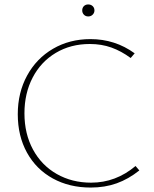

<svg xmlns="http://www.w3.org/2000/svg" viewBox="-20 -839 695 864"><path d="M60 -325Q60 -422 102 -499Q144 -576 218.5 -619.5Q293 -663 387 -663Q498 -663 586 -599L568 -578Q526 -609 481.5 -625Q437 -641 384 -641Q298 -641 231 -601Q164 -561 127 -490Q90 -419 90 -329Q90 -237 128.5 -166Q167 -95 235.5 -56Q304 -17 390 -17Q501 -17 590 -92L607 -72Q558 -33 505 -14Q452 5 388 5Q292 5 217.5 -36Q143 -77 101.5 -152Q60 -227 60 -325ZM350 -792Q350 -804 357.5 -811.5Q365 -819 377 -819Q389 -819 397 -811.5Q405 -804 405 -792Q405 -781 397 -773Q389 -765 377 -765Q365 -765 357.5 -773Q350 -781 350 -792Z"/></svg>

Font: Ysabeau Extralight
Style: Regular
Weight: 200
Designer: Christian Thalmann (Catharsis Fonts)
Version: Version 0.003